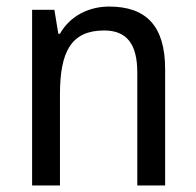

<svg xmlns="http://www.w3.org/2000/svg" viewBox="-20 -566 599 586"><path d="M313 -546C252 -546 194 -518 163 -463H158L146 -536H78V0H163V-278C163 -408 197 -473 298 -473C368 -473 399 -430 399 -345V0H484V-355C484 -487 426 -546 313 -546Z"/></svg>

Font: Noto Sans Lao UI SemCond
Style: Regular
Weight: 400
Width: 4
Designer: Monotype Design Team
Foundry: Monotype Imaging Inc.
Version: Version 2.000